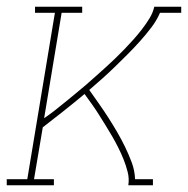

<svg xmlns="http://www.w3.org/2000/svg" viewBox="-26 -550 558 570"><path d="M-6 0V-18H55L137 -512H78V-530H218V-512H157L105 -199Q121 -210 136.5 -222Q152 -234 167 -246.5Q182 -259 197.5 -271.5Q213 -284 228 -297Q243 -310 257.5 -323Q272 -336 286.5 -349Q301 -362 315.5 -376Q330 -390 343.5 -404Q357 -418 370 -432.5Q383 -447 395 -462.5Q407 -478 417.5 -495Q428 -512 432 -530H512V-512H449Q439 -489 423 -468Q407 -447 389.5 -427.5Q372 -408 353.5 -389.5Q335 -371 316.5 -353Q298 -335 278.5 -317.5Q259 -300 239 -283Q253 -263 267.5 -242.5Q282 -222 295.5 -201Q309 -180 321.5 -158.5Q334 -137 345 -114.5Q356 -92 365 -68Q374 -44 375 -18H428V0H355Q358 -20 353 -39.5Q348 -59 341 -76.5Q334 -94 325.5 -111Q317 -128 307.5 -144.5Q298 -161 288 -177Q278 -193 268 -209Q258 -225 247 -240.5Q236 -256 225 -271Q194 -245 163 -220.5Q132 -196 101 -172L75 -18H134V0Z"/></svg>

Font: Iosevka Curly Slab ThObl
Style: Regular
Weight: 100
Italic angle: -9°
Monospace: yes
Designer: Belleve Invis
Foundry: Belleve Invis
Version: Version 11.0.0; ttfautohint (v1.8.3)